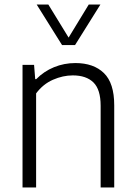

<svg xmlns="http://www.w3.org/2000/svg" viewBox="-20 -828 598 848"><path d="M79.5 -541.5H130.5L135.5 -478.5H140Q174 -513 218.5 -531.2Q263 -549.5 313 -549.5Q393.5 -549.5 439 -505.2Q484.5 -461 484.5 -363V0H424.5V-361Q424.5 -432.5 392.8 -463.8Q361 -495 301.5 -495Q258 -495 214 -475.8Q170 -456.5 139.5 -415.5V0H79.5ZM372 -808H423.5L311.5 -629H254L142 -808H193.5L283 -662Z"/></svg>

Font: Encode Sans Light
Style: Regular
Weight: 300
Designer: Multiple Designers
Foundry: Impallari Type
Version: Version 2.000